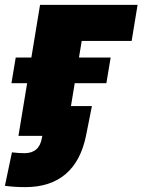

<svg xmlns="http://www.w3.org/2000/svg" viewBox="-72 -559 586 790"><path d="M494.1 -539.1 469.7 -390.6H264.2L199.7 0H3.9L92.8 -539.1ZM-24.9 -216.8 -7.3 -322.3H383.3L365.7 -216.8ZM32.7 210.9Q10.7 210.9 -9.3 209.7Q-29.3 208.5 -51.8 205.6L-22.9 67.9Q-12.7 69.3 2.7 70.3Q18.1 71.3 28.3 71.3Q59.1 71.3 77.1 55.7Q95.2 40 100.6 7.8L102.1 0H40L60.5 -122.6H306.2L282.2 -2Q260.7 104.5 197.5 157.7Q134.3 210.9 32.7 210.9Z"/></svg>

Font: Inter 18pt Black
Style: Italic
Weight: 900
Italic angle: -9.3988°
Designer: Rasmus Andersson
Foundry: rsms
Version: Version 4.001;git-66647c0bb